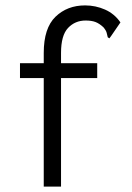

<svg xmlns="http://www.w3.org/2000/svg" viewBox="-20 -691 490 711"><path d="M142 -402H54V-457H142V-495Q142 -587 185.5 -629Q229 -671 295 -671Q334 -671 369 -655.5Q404 -640 426 -608L391 -557L385 -549L379 -553Q377 -561 375 -569.5Q373 -578 363 -590Q348 -604 333.5 -609.5Q319 -615 297 -615Q258 -615 232 -587.5Q206 -560 206 -495V-457H340V-402H206V0H142Z"/></svg>

Font: Inconsolata SemiCondensed
Style: Regular
Weight: 400
Width: 4
Monospace: yes
Designer: Raph Levien, Cyreal, Brenton Simpson
Foundry: Raph Levien, Cyreal, Google
Version: Version 3.000; ttfautohint (v1.8.2.53-6de2)